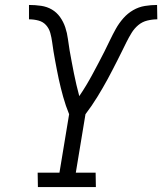

<svg xmlns="http://www.w3.org/2000/svg" viewBox="-20 -755 655 775"><path d="M133 0 132 -58H220L259 -294Q252 -311 246 -328.5Q240 -346 235 -364Q230 -382 225.5 -400Q221 -418 217 -436.5Q213 -455 209.5 -473.5Q206 -492 202.5 -510.5Q199 -529 196 -547.5Q193 -566 190.5 -585Q188 -604 183 -622Q178 -640 166 -653.5Q154 -667 135.5 -672Q117 -677 97 -677V-735Q122 -735 146 -731.5Q170 -728 189.5 -716.5Q209 -705 222.5 -686Q236 -667 243.5 -644.5Q251 -622 254 -598.5Q257 -575 261 -551.5Q265 -528 269.5 -505Q274 -482 278.5 -458.5Q283 -435 288.5 -412.5Q294 -390 300 -367Q315 -389 328.5 -411.5Q342 -434 354 -456.5Q366 -479 378 -501.5Q390 -524 401.5 -547Q413 -570 424 -593Q435 -616 447.5 -638.5Q460 -661 477.5 -681Q495 -701 517.5 -714Q540 -727 565 -731Q590 -735 614 -735L615 -677Q595 -677 574.5 -672Q554 -667 538 -653.5Q522 -640 511 -622Q500 -604 490.5 -585Q481 -566 472 -547.5Q463 -529 453.5 -510.5Q444 -492 434.5 -473.5Q425 -455 415 -436.5Q405 -418 394.5 -400Q384 -382 373 -364Q362 -346 350 -328.5Q338 -311 325 -294L286 -58H366L367 0Z"/></svg>

Font: Iosevka Etoile Light
Style: Italic
Weight: 300
Italic angle: -9°
Designer: Belleve Invis
Foundry: Belleve Invis
Version: Version 22.1.2; ttfautohint (v1.8.4)